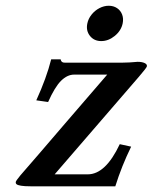

<svg xmlns="http://www.w3.org/2000/svg" viewBox="-20 -654 536 674"><path d="M286.6 -571.8Q290 -588.4 301.5 -602.8Q313 -617.2 329.1 -625.5Q345.2 -633.8 361.8 -633.8Q378.4 -633.8 390.9 -625.5Q403.3 -617.2 408.7 -603Q414.1 -588.9 410.6 -571.8Q405.3 -546.4 383.1 -528.1Q360.8 -509.8 335.4 -509.8Q310.1 -509.8 295.7 -528.1Q281.2 -546.4 286.6 -571.8ZM192.9 -445.8Q194.8 -433.6 207 -434.1H411.1Q421.9 -434.1 434.1 -434.8Q446.3 -435.5 454.3 -436.3Q462.4 -437 462.9 -437Q478.5 -437 487.8 -432.6Q497.1 -428.2 495.6 -420.9Q494.6 -416 467.8 -384.8L171.9 -42H288.1Q350.6 -42 400.4 -147.9L440.4 -139.2Q406.7 -70.3 384.8 0H86.9Q65.9 0 54 -2Q42 -3.9 38.1 -7.3Q34.2 -10.7 35.6 -16.1Q36.6 -20 51.3 -38.1Q105.5 -100.1 207 -218.8Q308.6 -337.4 356.4 -392.1H240.2Q216.3 -392.1 194.3 -370.4Q172.4 -348.6 148.9 -295.9L107.4 -301.8Q143.1 -379.9 159.7 -445.8Z"/></svg>

Font: Linux Libertine Slanted
Style: Semibold Slanted
Weight: 600
Designer: Philipp H. Poll
Foundry: Philipp H. Poll
Version: Version 5.1.1